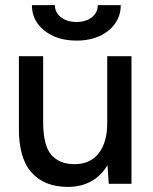

<svg xmlns="http://www.w3.org/2000/svg" viewBox="-20 -720 601 752"><path d="M401 -73Q376 -31 336.5 -9.5Q297 12 246 12Q154 12 103.5 -44.5Q53 -101 54 -219V-500H149V-244Q149 -150 181 -113.5Q213 -77 272 -77Q333 -77 366.5 -119.5Q400 -162 400 -240V-500H495V0H406ZM105 -700H195Q195 -671 218.5 -652.5Q242 -634 280 -634Q317 -634 340 -652.5Q363 -671 363 -700H453Q453 -639 404.5 -600Q356 -561 280 -561Q203 -561 154 -600Q105 -639 105 -700Z"/></svg>

Font: Oak Sans Medium
Style: Regular
Weight: 500
Designer: Erik Kennedy, Walven
Foundry: Erik Kennedy, Walven
Version: Version 1.000